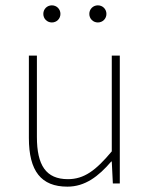

<svg xmlns="http://www.w3.org/2000/svg" viewBox="-20 -686 564 718"><path d="M232 12C298 12 348 -26 396 -82H398L402 0H428V-478H398V-120C338 -48 294 -16 234 -16C152 -16 118 -68 118 -174V-478H88V-170C88 -46 134 12 232 12ZM174 -602C192 -602 206 -616 206 -634C206 -652 192 -666 174 -666C156 -666 142 -652 142 -634C142 -616 156 -602 174 -602ZM346 -602C364 -602 378 -616 378 -634C378 -652 364 -666 346 -666C328 -666 314 -652 314 -634C314 -616 328 -602 346 -602Z"/></svg>

Font: Source Sans Pro ExtraLight
Style: Regular
Weight: 200
Designer: Paul D. Hunt
Foundry: Adobe Systems Incorporated
Version: Version 3.006;hotconv 1.0.111;makeotfexe 2.5.65597